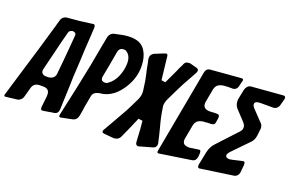

<svg xmlns="http://www.w3.org/2000/svg" viewBox="-165 -1093 2170 1437"><g transform="rotate(20 920.0 -375.0)"><path d="M250 -11 240 -10H243L239 -9L240 -10H238L233 -9Q221 -9 221 -33L230 -114L231 -133Q231 -181 182 -181H156Q107 -181 95 -139L74 -63Q70 -47 58 -36Q46 -25 32 -23L23 -22Q5 -20 -3 -19Q-9 -18 -20.5 -16.5Q-32 -15 -37 -15L-55 -13H-59L-63 -12Q-70 -12 -70 -21V-26Q-70 -29 -68 -32L2 -265Q55 -437 106 -615L112 -635Q114 -644 119 -661.5Q124 -679 127 -688Q131 -704 142.5 -714Q154 -724 169 -726L270 -735Q336 -743 368 -748H371L376 -749Q389 -748 389 -724L384 -638Q379 -572 373 -432Q372 -415 370 -379.5Q368 -344 367 -326L365 -252Q363 -202 362 -175Q360 -140 358 -62Q355 -28 326 -23L309 -21Q291 -18 286 -17Q282 -16 275 -15Q268 -14 262 -13Q256 -12 250 -11ZM267 -537 274 -623Q274 -646 244 -646Q221 -640 217 -626L195 -542Q157 -386 138 -309Q135 -298 135 -295Q135 -259 176 -259H192Q242 -264 246 -308L248 -331Q254 -389 257 -421Q265 -514 267 -537Z M470 -25 386 -8Q385 -8 382.5 -7.5Q380 -7 378 -7Q368 -7 368 -21L369 -22Q369 -24 369.5 -26Q370 -28 370 -31L420 -261Q463 -461 492 -630L502 -681Q507 -722 543 -733L586 -742Q629 -752 670 -752Q749 -752 784.5 -701Q820 -650 820 -568Q820 -468 754 -376.5Q688 -285 593 -278Q546 -269 540 -235L531 -186Q523 -148 518 -107V-108L512 -72Q505 -32 470 -25ZM593 -509 573 -404V-402L572 -399Q572 -388 573.5 -382.5Q575 -377 582 -371.5Q589 -366 603 -366Q620 -366 629 -375L626 -373Q668 -401 690 -454Q712 -507 712 -560Q712 -604 690 -629L692 -627Q687 -634 674 -641L678 -639Q671 -648 653 -648Q617 -648 611 -611V-612Z M1110 -34 1004 -4Q1002 -3 1000 -3Q981 -3 978 -27L976 -58Q974 -82 972 -128Q967 -182 966 -194L933 -198Q928 -187 918 -163.5Q908 -140 905 -133Q902 -126 895.5 -111.5Q889 -97 886 -90Q885 -88 875 -65.5Q865 -43 860 -32Q846 2 805 2L729 -5Q713 -7 713 -17Q713 -27 717 -32Q736 -64 772 -128Q777 -137 786.5 -154Q796 -171 798 -174Q831 -230 850 -270L884 -340Q895 -368 895 -391Q895 -403 894 -407V-406L884 -477Q883 -481 879 -503Q875 -525 872 -536Q870 -543 868.5 -551Q867 -559 864.5 -569.5Q862 -580 861 -586Q861 -589 859.5 -597Q858 -605 857 -609L850 -640Q849 -646 849 -652Q849 -682 876 -694H875L949 -724Q960 -728 963 -728Q975 -728 976 -704Q993 -563 996 -528L1028 -523L1081 -636Q1088 -655 1097 -671L1106 -689Q1106 -691 1108 -695L1107 -694Q1115 -711 1124.5 -715.5Q1134 -720 1154 -720L1211 -705H1210Q1227 -701 1227 -686Q1227 -677 1222 -669Q1210 -646 1184 -600Q1157 -554 1129 -496L1085 -405Q1073 -378 1073 -353Q1073 -346 1075 -338V-339Q1086 -263 1105 -197Q1110 -178 1119.5 -139.5Q1129 -101 1133 -81V-82Q1135 -70 1135 -69Q1135 -42 1110 -34Z M1418 -44 1168 -6H1165L1160 -5Q1151 -6 1151 -18Q1151 -25 1152 -26Q1205 -316 1274 -689Q1280 -724 1311 -727H1310L1553 -747Q1569 -747 1569 -736Q1569 -733 1567 -725V-726L1566 -723Q1560 -699 1557 -686H1558Q1548 -653 1521 -651H1475Q1456 -650 1444.5 -648.5Q1433 -647 1418.5 -641.5Q1404 -636 1395 -625Q1386 -614 1382 -597Q1376 -561 1362 -489L1363 -491Q1361 -487 1361 -476Q1361 -432 1415 -432L1438 -433Q1441 -434 1446 -434H1476Q1493 -434 1493 -410L1487 -371Q1484 -349 1462 -348Q1459 -347 1455 -347H1430Q1423 -347 1415 -345Q1341 -345 1331 -290L1310 -176V-174L1309 -170Q1309 -143 1323 -134Q1337 -125 1365 -125L1433 -135H1436L1441 -136Q1453 -136 1453 -113L1451 -84Q1446 -49 1418 -44Z M1691 -148 1773 -167Q1776 -168 1782 -168Q1793 -168 1793 -147V-141L1788 -87Q1787 -69 1776 -56.5Q1765 -44 1750 -42L1493 -5Q1491 -5 1489 -4H1487Q1474 -4 1474 -21V-30L1495 -134Q1505 -182 1535 -213Q1558 -238 1606 -289.5Q1654 -341 1678 -367Q1695 -384 1695 -404Q1695 -423 1678 -442L1605 -520Q1583 -543 1583 -580Q1583 -589 1584 -593L1600 -671Q1604 -688 1615.5 -700Q1627 -712 1643 -713L1891 -733H1896Q1910 -733 1910 -716Q1910 -710 1909 -707L1896 -659Q1892 -642 1879.5 -631.5Q1867 -621 1851 -621H1751Q1706 -621 1706 -596Q1706 -583 1723 -565Q1777 -509 1803 -481V-482Q1818 -466 1818 -441Q1818 -436 1817 -433L1811 -381Q1806 -348 1787 -328L1660 -197Q1644 -178 1644 -168Q1644 -146 1674 -146Q1682 -146 1693 -149Z"/></g></svg>

Font: Bangerz Fix
Style: Regular
Weight: 400
Designer: vernon adams
Foundry: Vernon Adams
Version: Version 2.10;December 28, 2023;FontCreator 13.0.0.2683 64-bi